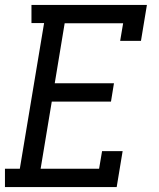

<svg xmlns="http://www.w3.org/2000/svg" viewBox="-22 -755 642 775"><path d="M-2 0V-74H58L156 -662H105V-735H571L547 -590H463L475 -661H239L199 -419H438L426 -345H187L142 -74H378L390 -145H473L449 0Z"/></svg>

Font: Iosevka Slab Extended Oblique
Style: Regular
Weight: 400
Width: 7
Italic angle: -9°
Monospace: yes
Designer: Belleve Invis
Foundry: Belleve Invis
Version: Version 11.1.0; ttfautohint (v1.8.3)